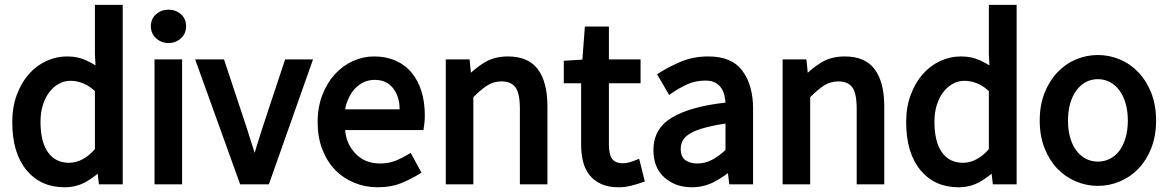

<svg xmlns="http://www.w3.org/2000/svg" viewBox="-20 -753 4843 796"><path d="M30.8 -247.1Q30.8 -308.6 49.3 -358.9Q67.9 -409.2 98.6 -444.6Q129.4 -480 170.9 -499.5Q212.4 -519 257.8 -519Q303.7 -519 337.2 -502.7Q370.6 -486.3 376 -481.9L373.5 -529.3V-732.9H488.8V11.2H390.1L380.9 -67.4H423.3Q375.5 -20.5 335.4 1.5Q295.4 23.4 248 23.4Q148.4 23.4 89.6 -47.9Q30.8 -119.1 30.8 -247.1ZM147.9 -248Q147.9 -165 179 -121.6Q210 -78.1 266.1 -78.1Q295.4 -78.1 322.5 -92.8Q349.6 -107.4 373.5 -134.8V-375.5Q350.1 -397 324.5 -407.5Q298.8 -418 272 -418Q247.1 -418 224.9 -406Q202.6 -394 185.5 -372.3Q168.5 -350.6 158.2 -319.1Q147.9 -287.6 147.9 -248Z M678.7 -574.7Q648.9 -574.7 627.2 -594.2Q605.5 -613.8 605.5 -644Q605.5 -675.3 627.2 -694.1Q648.9 -712.9 678.7 -712.9Q708.5 -712.9 730 -694.1Q751.5 -675.3 751.5 -644Q751.5 -613.8 730.2 -594.2Q709 -574.7 678.7 -574.7ZM620.6 -506.8H734.9V11.2H620.6Z M789.1 -506.8H908.7L1003.9 -219.7Q1015.1 -183.6 1026.6 -147.7Q1038.1 -111.8 1052.7 -66.4H1020Q1033.2 -111.3 1044.2 -147.5Q1055.2 -183.6 1066.9 -219.7L1162.1 -506.8H1277.8L1094.7 11.2H975.6Z M1296.9 -247.1Q1296.9 -309.6 1316.7 -360.1Q1336.4 -410.6 1368.9 -445.8Q1401.4 -481 1443.4 -500Q1485.4 -519 1530.8 -519Q1580.6 -519 1620.4 -501.5Q1660.2 -483.9 1687 -451.2Q1713.9 -418.5 1727.5 -373.8Q1741.2 -329.1 1741.2 -274.9Q1741.2 -246.6 1735.8 -213.9H1411.1Q1414.6 -157.7 1453.6 -116.5Q1492.7 -75.2 1556.2 -75.2Q1587.9 -75.2 1615.2 -85Q1642.6 -94.7 1682.6 -119.1L1727.5 -37.1Q1681.2 -8.3 1640.1 7.6Q1599.1 23.4 1545.9 23.4Q1494.1 23.4 1448.5 4.6Q1402.8 -14.2 1369.1 -49.1Q1335.4 -84 1316.2 -134Q1296.9 -184.1 1296.9 -247.1ZM1636.7 -299.8Q1636.7 -353 1609.4 -387.5Q1582 -421.9 1533.2 -421.9Q1510.3 -421.9 1489.7 -412.8Q1469.2 -403.8 1452.4 -386.5Q1435.5 -369.1 1424.1 -342.8Q1412.6 -316.4 1411.1 -299.8Z M1828.1 -506.8H1926.8L1936 -415.5H1894Q1946.8 -468.8 1988.3 -493.9Q2029.8 -519 2085.4 -519Q2170.4 -519 2210 -465.6Q2249.5 -412.1 2249.5 -313V11.2H2135.3V-301.8Q2135.3 -365.7 2117.2 -390.6Q2099.1 -415.5 2059.1 -415.5Q2025.9 -415.5 1999.8 -398.4Q1973.6 -381.3 1942.4 -350.1V11.2H1828.1Z M2389.2 -407.7H2317.4V-501L2394.5 -505.9L2404.8 -643.1H2504.4V-506.8H2635.7V-407.7H2504.4V-153.8Q2504.4 -113.8 2517.3 -95Q2530.3 -76.2 2563.5 -76.2Q2574.7 -76.2 2588.1 -79.6Q2601.6 -83 2629.9 -94.7L2653.3 -0.5Q2618.7 11.7 2594 17.6Q2569.3 23.4 2544.4 23.4Q2502 23.4 2472.2 9.8Q2442.4 -3.9 2423.6 -27.8Q2404.8 -51.8 2397 -84.2Q2389.2 -116.7 2389.2 -154.8Z M2689 -130.9Q2689 -219.7 2765.9 -265.6Q2842.8 -311.5 2987.8 -327.6Q2987.8 -334.5 2983.9 -354Q2980 -373.5 2970.5 -387.7Q2960.9 -401.9 2945.3 -410.4Q2929.7 -418.9 2904.3 -418.9Q2864.3 -418.9 2830.1 -403.8Q2795.9 -388.7 2753.9 -359.4L2704.1 -445.3Q2752.9 -476.6 2804 -497.8Q2855 -519 2917 -519Q3014.2 -519 3058.1 -459.2Q3102.1 -399.4 3102.1 -302.7V11.2H3003.4L2994.1 -68.4H3041Q2982.9 -20.5 2939.9 1.5Q2897 23.4 2848.1 23.4Q2780.3 23.4 2734.6 -17.1Q2689 -57.6 2689 -130.9ZM2802.2 -136.7Q2802.2 -103 2821.3 -89.1Q2840.3 -75.2 2871.1 -75.2Q2902.3 -75.2 2931.2 -90.1Q2960 -105 2987.8 -131.3V-240.7Q2945.8 -234.9 2905.5 -224.4Q2865.2 -213.9 2842.5 -200.4Q2819.8 -187 2811 -171.1Q2802.2 -155.3 2802.2 -136.7Z M3224.6 -506.8H3323.2L3332.5 -415.5H3290.5Q3343.3 -468.8 3384.8 -493.9Q3426.3 -519 3481.9 -519Q3566.9 -519 3606.4 -465.6Q3646 -412.1 3646 -313V11.2H3531.7V-301.8Q3531.7 -365.7 3513.7 -390.6Q3495.6 -415.5 3455.6 -415.5Q3422.4 -415.5 3396.2 -398.4Q3370.1 -381.3 3338.9 -350.1V11.2H3224.6Z M3736.8 -247.1Q3736.8 -308.6 3755.4 -358.9Q3773.9 -409.2 3804.7 -444.6Q3835.4 -480 3877 -499.5Q3918.5 -519 3963.9 -519Q4009.8 -519 4043.2 -502.7Q4076.7 -486.3 4082 -481.9L4079.6 -529.3V-732.9H4194.8V11.2H4096.2L4086.9 -67.4H4129.4Q4081.5 -20.5 4041.5 1.5Q4001.5 23.4 3954.1 23.4Q3854.5 23.4 3795.7 -47.9Q3736.8 -119.1 3736.8 -247.1ZM3854 -248Q3854 -165 3885 -121.6Q3916 -78.1 3972.2 -78.1Q4001.5 -78.1 4028.6 -92.8Q4055.7 -107.4 4079.6 -134.8V-375.5Q4056.2 -397 4030.5 -407.5Q4004.9 -418 3978 -418Q3953.1 -418 3930.9 -406Q3908.7 -394 3891.6 -372.3Q3874.5 -350.6 3864.3 -319.1Q3854 -287.6 3854 -248Z M4290.5 -252.9Q4290.5 -316.9 4310.3 -367.2Q4330.1 -417.5 4363.3 -452.6Q4396.5 -487.8 4440.2 -506.3Q4483.9 -524.9 4531.7 -524.9Q4579.6 -524.9 4623.3 -506.3Q4667 -487.8 4700.2 -452.6Q4733.4 -417.5 4753.2 -367.2Q4772.9 -316.9 4772.9 -252.9Q4772.9 -189.9 4753.2 -139.4Q4733.4 -88.9 4700.2 -54.2Q4667 -19.5 4623.3 -1Q4579.6 17.6 4531.7 17.6Q4483.9 17.6 4440.2 -1Q4396.5 -19.5 4363.3 -54.2Q4330.1 -88.9 4310.3 -139.4Q4290.5 -189.9 4290.5 -252.9ZM4407.7 -252.9Q4407.7 -213.4 4417 -181.6Q4426.3 -149.9 4442.9 -128.2Q4459.5 -106.4 4481.9 -94.7Q4504.4 -83 4531.7 -83Q4558.6 -83 4581.5 -94.7Q4604.5 -106.4 4620.8 -128.2Q4637.2 -149.9 4646.5 -181.6Q4655.8 -213.4 4655.8 -252.9Q4655.8 -292.5 4646.5 -324.5Q4637.2 -356.4 4620.6 -378.7Q4604 -400.9 4581.3 -412.8Q4558.6 -424.8 4531.7 -424.8Q4504.4 -424.8 4481.9 -412.8Q4459.5 -400.9 4442.9 -378.7Q4426.3 -356.4 4417 -324.5Q4407.7 -292.5 4407.7 -252.9Z"/></svg>

Font: Pyidaungsu Book
Style: Bold
Weight: 700
Designer: Sun Tun
Foundry: MCF
Version: Version 1.008;February 27, 2020;FontCreator 11.0.0.2408 32-b